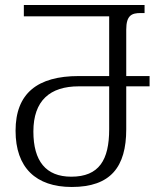

<svg xmlns="http://www.w3.org/2000/svg" viewBox="-20 -734 661 765"><path d="M266 11C421 11 483 -69 483 -219V-390H576V-431H483V-616C483 -673 505 -682 540 -682H556V-714H75V-669H415V-431H294C129 -431 42 -362 42 -213C42 -66 123 11 266 11ZM264 -30C163 -30 113 -92 113 -210C113 -333 179 -390 294 -390H415V-219C415 -97 375 -30 264 -30Z"/></svg>

Font: Noto Serif Georgian Light
Style: Regular
Weight: 300
Designer: Monotype Design Team, Akaki Razmadze
Foundry: Google LLC
Version: Version 2.003